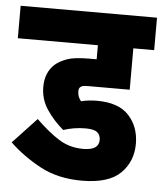

<svg xmlns="http://www.w3.org/2000/svg" viewBox="-48 -664 600 707"><g transform="rotate(5 252.0 -311.0)"><path d="M278 -193Q255 -193 234.5 -189.5Q214 -186 196 -180Q160 -210 134.5 -248Q109 -286 109 -332Q109 -385 143 -416Q159 -430 186 -440Q213 -450 267 -450H296V-502H0V-622H504V-502H427V-349H276Q261 -349 254.5 -347.5Q248 -346 244 -342Q239 -337 239 -327Q239 -317 242 -308.5Q245 -300 252 -291Q279 -298 311 -298Q391 -298 429 -256.5Q467 -215 467 -152Q467 -87 423 -43.5Q379 0 280 0Q192 0 126.5 -35Q61 -70 11 -118L99 -212Q145 -167 185 -142Q225 -117 275 -117Q333 -117 333 -155Q333 -173 321 -183Q309 -193 278 -193Z"/></g></svg>

Font: Noto Sans ExtraCondensed ExtraBold
Style: Regular
Weight: 800
Width: 2
Designer: Monotype Design Team
Foundry: Monotype Imaging Inc.
Version: Version 2.013; ttfautohint (v1.8.4.7-5d5b)